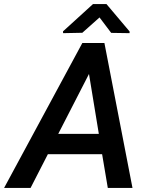

<svg xmlns="http://www.w3.org/2000/svg" viewBox="-65 -922 735 942"><path d="M436 -165.5H169.9L85 0H-44.9L338.9 -710.9H447.3L585 0H463.9ZM220.7 -265.1H419.9L371.6 -559.1ZM570.8 -767.6V-759.3L480.5 -760.7L423.3 -836.4L338.9 -761.2L244.6 -759.3L244.1 -768.1L391.1 -901.9H457.5Z"/></svg>

Font: Roboto Medium
Style: Italic
Weight: 500
Italic angle: -12°
Designer: Google
Version: Version 2.134; 2016